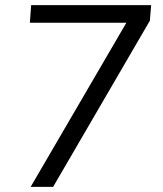

<svg xmlns="http://www.w3.org/2000/svg" viewBox="-20 -732 640 752"><path d="M102 -712H572L567 -651L188 0H100L475 -643H97Z"/></svg>

Font: PRinguin Sans
Style: Italic
Weight: 400
Designer: Vernon Adams
Foundry: Vernon Adams
Version: ""